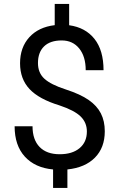

<svg xmlns="http://www.w3.org/2000/svg" viewBox="-20 -846 602 968"><path d="M418 -183.1Q418 -228 386.5 -258.8Q355 -289.6 280.3 -314.5Q176.3 -346.2 128.7 -397.2Q81.1 -448.2 81.1 -526.9Q81.1 -606.9 127.7 -658.2Q174.3 -709.5 255.9 -719.2V-826.2H328.6V-718.8Q410.6 -707.5 456.3 -649.9Q502 -592.3 502 -492.2H412.1Q412.1 -561 379.4 -601.6Q346.7 -642.1 291 -642.1Q232.9 -642.1 202.1 -612.1Q171.4 -582 171.4 -528.3Q171.4 -478.5 203.9 -449Q236.3 -419.4 310.8 -395.3Q385.3 -371.1 427 -342Q468.8 -313 488.5 -274.4Q508.3 -235.8 508.3 -184.1Q508.3 -101.6 458.7 -51.3Q409.2 -1 319.8 8.3V101.6H247.6V8.3Q156.7 0 105.2 -56.4Q53.7 -112.8 53.7 -209.5H144Q144 -141.6 179.7 -105Q215.3 -68.4 280.8 -68.4Q344.7 -68.4 381.3 -99.1Q418 -129.9 418 -183.1Z"/></svg>

Font: APIMedia Roboto
Style: Regular
Weight: 400
Designer: Google
Version: Version 2.137; 2017